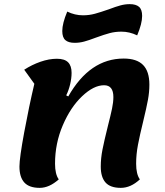

<svg xmlns="http://www.w3.org/2000/svg" viewBox="-20 -883 798 928"><path d="M74 -78Q74 -119 97 -243.5Q120 -368 146 -478L97 -546Q134 -570 175.5 -584.5Q217 -599 255 -599Q292 -599 309 -582Q326 -565 326 -531Q326 -505 319 -475.5Q312 -446 300 -422L310 -417Q414 -600 578 -600Q641 -600 671.5 -569Q702 -538 702 -474Q702 -438 695 -400Q688 -362 672 -296Q656 -231 647 -184Q638 -137 638 -92Q638 -41 656 -16Q612 25 564 25Q513 25 490 -1Q467 -27 467 -78Q467 -118 475.5 -161Q484 -204 501 -272Q515 -327 521.5 -358Q528 -389 528 -414Q528 -471 483 -471Q433 -471 377 -418Q321 -365 283.5 -277.5Q246 -190 246 -92Q246 -41 264 -16Q218 25 172 25Q121 25 97.5 -1Q74 -27 74 -78ZM281 -733Q281 -770 305 -827Q342 -809 381 -809Q411 -809 438.5 -816.5Q466 -824 506 -838Q540 -851 562.5 -857Q585 -863 607 -863Q637 -863 652 -850Q667 -837 667 -806Q667 -769 643 -712Q606 -730 567 -730Q537 -730 510.5 -723Q484 -716 443 -701Q409 -688 386.5 -682Q364 -676 341 -676Q311 -676 296 -689Q281 -702 281 -733Z"/></svg>

Font: Lemonada SemiBold
Style: Regular
Weight: 600
Designer: Mohamed Gaber (Arabic) Eduardo Tunni (Latin)
Foundry: Kief Type Foundry
Version: Version 3.006